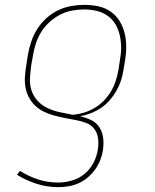

<svg xmlns="http://www.w3.org/2000/svg" viewBox="-20 -548 640 791"><path d="M220 223Q173 223 130 209Q87 195 50 172L62 156Q95 177 135 190.5Q175 204 219 204Q247 204 275.5 196Q304 188 327.5 169Q351 150 365 123Q379 96 383 68Q387 45 384 22Q381 -1 367.5 -18Q354 -35 332.5 -42.5Q311 -50 288.5 -54Q266 -58 244 -62.5Q222 -67 200 -73Q178 -79 158.5 -89Q139 -99 123.5 -114Q108 -129 98 -149Q88 -169 84.5 -191Q81 -213 83 -236.5Q85 -260 89 -284L95 -323Q100 -350 109 -377Q118 -404 133.5 -428.5Q149 -453 171 -473Q193 -493 219 -505.5Q245 -518 272.5 -523Q300 -528 327 -528Q357 -528 385 -522Q413 -516 435.5 -500.5Q458 -485 472.5 -461.5Q487 -438 493.5 -411Q500 -384 500 -355Q500 -326 495 -297L488 -257Q485 -235 477.5 -213.5Q470 -192 458.5 -172Q447 -152 431 -134Q415 -116 395.5 -103Q376 -90 354 -81.5Q332 -73 310 -69Q333 -64 355 -53.5Q377 -43 389.5 -23.5Q402 -4 405 20.5Q408 45 404 70Q401 91 393 111.5Q385 132 372 150Q359 168 341.5 183Q324 198 303.5 207Q283 216 262 219.5Q241 223 220 223ZM280 -75Q303 -77 326 -84Q349 -91 370 -103.5Q391 -116 408 -133.5Q425 -151 437.5 -172Q450 -193 457 -215.5Q464 -238 468 -260L474 -300Q479 -326 479 -352Q479 -378 473.5 -402.5Q468 -427 455.5 -448Q443 -469 423.5 -483Q404 -497 379 -503Q354 -509 327 -509Q303 -509 277.5 -504.5Q252 -500 228.5 -488Q205 -476 184.5 -457.5Q164 -439 150 -416.5Q136 -394 128 -369.5Q120 -345 116 -320L109 -281Q105 -253 103.5 -225.5Q102 -198 110.5 -173.5Q119 -149 137 -130.5Q155 -112 178.5 -101.5Q202 -91 228 -85.5Q254 -80 280 -75Z"/></svg>

Font: Iosevka Etoile Thin
Style: Italic
Weight: 100
Italic angle: -9°
Designer: Belleve Invis
Foundry: Belleve Invis
Version: Version 22.1.2; ttfautohint (v1.8.4)